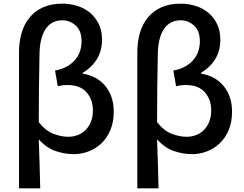

<svg xmlns="http://www.w3.org/2000/svg" viewBox="-20 -830 1334 1050"><path d="M84 -544Q84 -601 98 -649.5Q112 -698 141.5 -734Q171 -770 215.5 -790Q260 -810 320 -810Q362 -810 401.5 -798Q441 -786 471 -761.5Q501 -737 519.5 -700Q538 -663 538 -613Q538 -554 511 -508.5Q484 -463 433 -432V-427Q510 -415 556 -359.5Q602 -304 602 -219Q602 -162 583.5 -118.5Q565 -75 534.5 -46Q504 -17 464.5 -2Q425 13 384 13Q334 13 284 -4Q234 -21 192 -68Q195 1 196.5 66.5Q198 132 200 200H84ZM354 -82Q381 -82 405.5 -91.5Q430 -101 448.5 -119.5Q467 -138 477.5 -165Q488 -192 488 -226Q488 -285 453.5 -325Q419 -365 349 -365Q320 -365 296 -358L281 -444Q321 -452 348.5 -468Q376 -484 393.5 -506Q411 -528 418.5 -553Q426 -578 426 -604Q426 -662 394 -690.5Q362 -719 321 -719Q261 -719 229 -670.5Q197 -622 196 -532Q194 -438 193 -347Q192 -256 192 -162Q230 -114 272.5 -98Q315 -82 354 -82Z M731 -544Q731 -601 745 -649.5Q759 -698 788.5 -734Q818 -770 862.5 -790Q907 -810 967 -810Q1009 -810 1048.5 -798Q1088 -786 1118 -761.5Q1148 -737 1166.5 -700Q1185 -663 1185 -613Q1185 -554 1158 -508.5Q1131 -463 1080 -432V-427Q1157 -415 1203 -359.5Q1249 -304 1249 -219Q1249 -162 1230.5 -118.5Q1212 -75 1181.5 -46Q1151 -17 1111.5 -2Q1072 13 1031 13Q981 13 931 -4Q881 -21 839 -68Q842 1 843.5 66.5Q845 132 847 200H731ZM1001 -82Q1028 -82 1052.5 -91.5Q1077 -101 1095.5 -119.5Q1114 -138 1124.5 -165Q1135 -192 1135 -226Q1135 -285 1100.5 -325Q1066 -365 996 -365Q967 -365 943 -358L928 -444Q968 -452 995.5 -468Q1023 -484 1040.5 -506Q1058 -528 1065.5 -553Q1073 -578 1073 -604Q1073 -662 1041 -690.5Q1009 -719 968 -719Q908 -719 876 -670.5Q844 -622 843 -532Q841 -438 840 -347Q839 -256 839 -162Q877 -114 919.5 -98Q962 -82 1001 -82Z"/></svg>

Font: Kinto Sans Med
Style: Regular
Weight: 500
Designer: Authors: Ryoko NISHIZUKA  (kana & ideographs); Paul D. Hunt (Latin, Greek & Cyrillic); Wenlong ZHANG  (bopomofo); Sandol
Foundry: Adobe Systems Incorporated, ookami Inc.
Version: Version 0.001